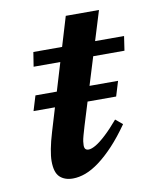

<svg xmlns="http://www.w3.org/2000/svg" viewBox="-69 -601 533 666"><g transform="rotate(-10 197.5 -268.0)"><path d="M40.5 -242.5 56.5 -295H347.5L331.5 -242.5ZM67.5 -394 75.5 -444.5H395L387.5 -394ZM191 -95.5Q191 -86 194.8 -82Q198.5 -78 206 -78Q216 -78 231.8 -87.2Q247.5 -96.5 268.2 -115.8Q289 -135 314 -164.5L338.5 -144Q309.5 -102.5 282 -73.2Q254.5 -44 229 -25Q203.5 -6 180 2.8Q156.5 11.5 135 11.5Q106 11.5 89 -4.5Q72 -20.5 72 -60.5Q72 -77.5 76.8 -102.8Q81.5 -128 91.5 -161L208 -548.5H325L206 -162Q200 -142 196.5 -129.2Q193 -116.5 192 -108.8Q191 -101 191 -95.5Z"/></g></svg>

Font: Newsreader 16pt 16pt SemiBold
Style: Italic
Weight: 600
Italic angle: -17°
Version: Version 1.003